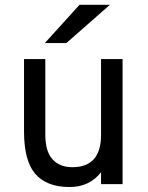

<svg xmlns="http://www.w3.org/2000/svg" viewBox="-20 -752 603 784"><path d="M163.1 -576.2Q198.2 -615.2 304.7 -732.4Q335.9 -732.4 428.7 -732.4Q384.8 -693.4 251 -576.2Q228.5 -576.2 163.1 -576.2ZM392.6 0Q392.6 -12.7 392.6 -48.8Q345.7 11.7 263.7 11.7Q170.9 11.7 124 -42Q78.1 -95.7 78.1 -215.8Q78.1 -314.5 78.1 -510.7Q99.6 -510.7 165 -510.7Q165 -433.6 165 -203.1Q165 -133.8 194.3 -101.6Q223.6 -69.3 275.4 -69.3Q392.6 -69.3 392.6 -201.2Q392.6 -304.7 392.6 -510.7Q415 -510.7 480.5 -510.7Q480.5 -382.8 480.5 0Q458 0 392.6 0Z"/></svg>

Font: Overpass
Style: Regular
Weight: 400
Designer: Delve Withrington, Thomas Jockin
Version: Version 3.000;DELV;Overpass; ttfautohint (v1.5)